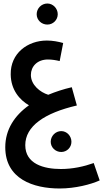

<svg xmlns="http://www.w3.org/2000/svg" viewBox="-20 -803 616 1094"><path d="M250 -663C282 -663 309 -689 309 -722C309 -755 282 -783 250 -783C216 -783 189 -755 189 -722C189 -689 216 -663 250 -663ZM320 271C409 271 497 248 548 225L514 126C458 146 394 160 327 160C229 160 124 131 124 24C124 -84 233 -159 418 -202L389 -306C341 -295 296 -280 255 -263C209 -277 156 -319 156 -376C156 -424 192 -464 253 -464C276 -464 300 -460 320 -455L340 -558C311 -566 280 -572 247 -572C137 -572 39 -499 41 -379C42 -290 93 -233 145 -203C62 -144 10 -64 10 36C10 217 170 271 320 271ZM329 63C361 63 387 37 387 5C387 -28 361 -56 329 -56C296 -56 269 -28 269 5C269 37 296 63 329 63Z"/></svg>

Font: Noto Sans Arabic UI Cn SmBd
Style: Regular
Weight: 600
Width: 3
Designer: Monotype Design Team, Nadine Chahine and Nizar Qandah
Foundry: Monotype Imaging Inc.
Version: Version 2.010